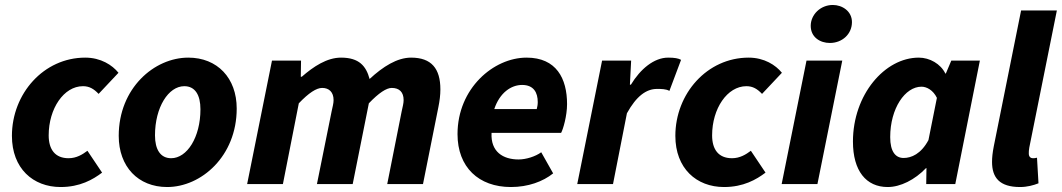

<svg xmlns="http://www.w3.org/2000/svg" viewBox="-20 -741 4275 773"><path d="M224 12C302 12 354 -18 391 -46L332 -134C312 -119 288 -104 256 -104C202 -104 176 -139 176 -196C176 -304 237 -394 314 -394C340 -394 358 -383 377 -363L457 -448C432 -479 386 -509 323 -509C156 -509 28 -364 28 -194C28 -63 113 12 224 12Z M653 12C790 12 933 -112 933 -304C933 -427 855 -509 738 -509C601 -509 458 -386 458 -194C458 -70 536 12 653 12ZM669 -104C626 -104 604 -139 604 -196C604 -309 658 -394 722 -394C766 -394 787 -358 787 -301C787 -188 733 -104 669 -104Z M975 0H1119L1183 -325C1223 -367 1254 -387 1277 -387C1305 -387 1323 -370 1323 -338C1323 -325 1319 -311 1315 -292L1256 0H1400L1465 -325C1505 -367 1536 -387 1557 -387C1588 -387 1605 -370 1605 -338C1605 -325 1601 -311 1597 -292L1539 0H1683L1745 -310C1750 -334 1753 -359 1753 -381C1753 -465 1717 -509 1635 -509C1579 -509 1522 -473 1468 -423C1454 -475 1426 -509 1353 -509C1296 -509 1242 -473 1195 -432H1191L1192 -497H1075Z M2037 12C2106 12 2166 -10 2207 -43L2159 -128C2136 -111 2098 -99 2068 -99C2005 -99 1955 -130 1959 -206H2239C2247 -220 2263 -274 2263 -322C2263 -425 2220 -509 2100 -509C1967 -509 1822 -385 1822 -201C1822 -68 1907 12 2037 12ZM1970 -302C1992 -368 2038 -399 2082 -399C2129 -399 2145 -368 2145 -330C2145 -319 2143 -310 2141 -302Z M2304 0H2448L2504 -285C2542 -354 2582 -383 2625 -383C2641 -383 2662 -383 2675 -375L2722 -500C2712 -506 2696 -509 2670 -509C2613 -509 2558 -463 2520 -400H2516L2521 -497H2404Z M2895 12C2973 12 3025 -18 3062 -46L3003 -134C2983 -119 2959 -104 2927 -104C2873 -104 2847 -139 2847 -196C2847 -304 2908 -394 2985 -394C3011 -394 3029 -383 3048 -363L3128 -448C3103 -479 3057 -509 2994 -509C2827 -509 2699 -364 2699 -194C2699 -63 2784 12 2895 12Z M3127 0H3271L3371 -497H3227ZM3321 -568C3371 -568 3410 -604 3410 -652C3410 -696 3371 -721 3333 -721C3283 -721 3244 -682 3244 -637C3244 -591 3282 -568 3321 -568Z M3554 12C3605 12 3663 -17 3708 -64H3710L3709 0H3826L3925 -497H3810L3788 -445H3786C3767 -484 3723 -509 3679 -509C3542 -509 3414 -360 3414 -171C3414 -53 3467 12 3554 12ZM3618 -105C3585 -105 3564 -131 3564 -189C3564 -305 3624 -392 3690 -392C3711 -392 3737 -378 3752 -347L3718 -177C3688 -121 3649 -105 3618 -105Z M4087 12C4115 12 4141 5 4161 -3L4155 -106C4147 -104 4143 -104 4139 -104C4129 -104 4122 -110 4122 -123C4122 -131 4122 -135 4124 -147L4235 -699H4091L3981 -152C3976 -126 3974 -107 3974 -89C3974 -26 4004 12 4087 12Z"/></svg>

Font: Source Sans Pro
Style: Bold Italic
Weight: 700
Italic angle: -11°
Designer: Paul D. Hunt
Foundry: Adobe Systems Incorporated
Version: Version 3.006;hotconv 1.0.111;makeotfexe 2.5.65597